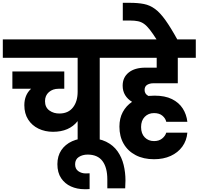

<svg xmlns="http://www.w3.org/2000/svg" viewBox="-37 -1020 1412 1365"><path d="M340 -83Q283 -83 236.5 -105.5Q190 -128 163 -170.5Q136 -213 136 -272Q136 -345 184 -389H51V-512H420V-389H379Q338 -389 310.5 -365Q283 -341 283 -301Q283 -257 314 -234.5Q345 -212 388 -213Q449 -214 482 -256.5Q515 -299 515 -368V-609H-17V-740H770V-609H672V0H515V-159Q455 -83 340 -83Z M562 325Q511 325 467.5 305.5Q424 286 397.5 246.5Q371 207 371 147Q371 89 399 47.5Q427 6 476 -16Q525 -38 588 -38Q666 -38 717.5 -12.5Q769 13 799 56Q829 99 842 152.5Q855 206 855 263Q855 291 853 319H726V256Q726 171 691.5 125Q657 79 586 79Q550 79 523.5 96Q497 113 497 148Q497 181 520 197Q543 213 573 213Q579 213 585.5 212.5Q592 212 600 212V324Q591 325 581.5 325Q572 325 562 325Z M1062 -340Q1136 -340 1185.5 -315.5Q1235 -291 1262 -249Q1289 -207 1295 -154H1145Q1140 -178 1118 -197Q1096 -216 1058 -216Q1018 -216 992 -189.5Q966 -163 966 -117Q966 -70 992 -43.5Q1018 -17 1058 -17Q1093 -17 1115.5 -35Q1138 -53 1145 -77H1295Q1290 -20 1259 22.5Q1228 65 1176.5 88.5Q1125 112 1058 112Q983 112 927.5 83Q872 54 842 2Q812 -50 812 -120Q812 -179 836 -223.5Q860 -268 902 -296Q870 -315 852.5 -344Q835 -373 835 -411Q835 -470 878 -504.5Q921 -539 997 -539H1077V-609H736V-740H1355V-609H1227V-428H1053Q1028 -428 1009.5 -417Q991 -406 991 -380Q991 -352 1018 -338Q1039 -340 1062 -340Z M1079 -735Q1050 -781 1028.5 -808.5Q1007 -836 987.5 -850Q968 -864 944.5 -869Q921 -874 888 -874H836V-1000H885Q944 -1000 986.5 -991.5Q1029 -983 1065 -956.5Q1101 -930 1139 -877Q1177 -824 1226 -735Z"/></svg>

Font: Poppins
Style: Bold
Weight: 700
Designer: Ninad Kale (Devanagari), Jonny Pinhorn (Latin)
Version: Version 5.002